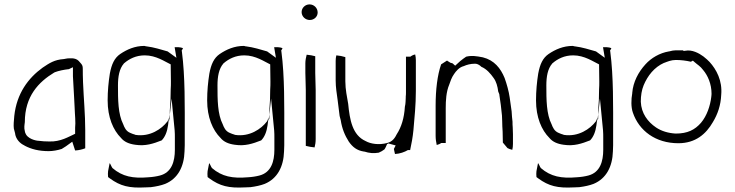

<svg xmlns="http://www.w3.org/2000/svg" viewBox="-20 -689 3344 874"><path d="M43 -104C45 -96 47 -89 49 -81V-79C53 -55 71 -36 91 -27L92 -26C122 -10 157 -1 202 -1C220 -1 243 -5 261 -11C267 -15 274 -19 280 -23L309 -44L322 -4C340 -5 355 -9 368 -14V-96C368 -169 361 -240 358 -314L357 -348C356 -392 361 -387 338 -412C322 -428 295 -423 287 -423C284 -423 277 -421 270 -420H269C228 -417 205 -402 174 -381C109 -334 56 -264 45 -161C43 -140 41 -119 43 -104ZM91 -103V-104C90 -117 93 -129 93 -133C93 -251 156 -316 227 -359H228L229 -360C247 -367 273 -372 291 -374H293L312 -383V-342C314 -305 316 -271 318 -234V-233C318 -218 321 -191 321 -173C322 -159 323 -143 323 -127L322 -108V-80C293 -67 256 -43 204 -45C188 -45 171 -46 157 -48C144 -48 103 -57 95 -85L94 -86V-87C93 -93 92 -98 91 -103Z M470 -232C470 -155 495 -97 531 -61C545 -44 566 -34 596 -30C642 -23 678 -35 716 -50C731 -65 741 -89 745 -119L749 -152C747 -146 745 -142 743 -137L742 -136C716 -102 663 -65 597 -75H596L595 -76C587 -78 580 -81 573 -84C553 -92 546 -110 541 -123C517 -170 517 -236 517 -300C517 -340 523 -376 544 -400V-401H545C568 -421 599 -437 639 -437C691 -437 731 -408 757 -396L758 -318C758 -306 758 -295 757 -282C757 -250 756 -220 753 -186V-166L761 -240L775 -96C776 -84 776 -73 776 -62V-7C776 45 762 96 708 110C693 114 674 117 655 118C586 124 537 115 492 76C488 72 482 54 479 54L472 90C471 98 471 107 472 117C474 119 478 121 480 123C528 158 568 168 642 164H643C651 164 658 163 667 163C691 160 714 155 732 148C790 124 818 69 820 0C820 -10 821 -20 821 -28V-79C821 -207 823 -340 808 -454L807 -459C809 -462 812 -466 813 -470C807 -472 800 -474 793 -474H775L783 -426L743 -455C715 -463 680 -474 647 -478H645C641 -479 639 -480 637 -480C594 -480 558 -464 527 -443C501 -425 488 -397 480 -354C474 -316 470 -275 470 -232ZM749 -137C750 -141 751 -146 753 -149V-169Z M923 -232C923 -155 948 -97 984 -61C998 -44 1019 -34 1049 -30C1095 -23 1131 -35 1169 -50C1184 -65 1194 -89 1198 -119L1202 -152C1200 -146 1198 -142 1196 -137L1195 -136C1169 -102 1116 -65 1050 -75H1049L1048 -76C1040 -78 1033 -81 1026 -84C1006 -92 999 -110 994 -123C970 -170 970 -236 970 -300C970 -340 976 -376 997 -400V-401H998C1021 -421 1052 -437 1092 -437C1144 -437 1184 -408 1210 -396L1211 -318C1211 -306 1211 -295 1210 -282C1210 -250 1209 -220 1206 -186V-166L1214 -240L1228 -96C1229 -84 1229 -73 1229 -62V-7C1229 45 1215 96 1161 110C1146 114 1127 117 1108 118C1039 124 990 115 945 76C941 72 935 54 932 54L925 90C924 98 924 107 925 117C927 119 931 121 933 123C981 158 1021 168 1095 164H1096C1104 164 1111 163 1120 163C1144 160 1167 155 1185 148C1243 124 1271 69 1273 0C1273 -10 1274 -20 1274 -28V-79C1274 -207 1276 -340 1261 -454L1260 -459C1262 -462 1265 -466 1266 -470C1260 -472 1253 -474 1246 -474H1228L1236 -426L1196 -455C1168 -463 1133 -474 1100 -478H1098C1094 -479 1092 -480 1090 -480C1047 -480 1011 -464 980 -443C954 -425 941 -397 933 -354C927 -316 923 -275 923 -232ZM1202 -137C1203 -141 1204 -146 1206 -149V-169Z M1353 -634C1353 -614 1370 -598 1390 -598C1410 -598 1426 -613 1426 -632C1426 -653 1409 -669 1389 -669C1369 -669 1353 -653 1353 -634ZM1370 -357C1370 -331 1372 -308 1372 -279V-25C1384 -22 1398 -19 1412 -18C1415 -29 1417 -42 1417 -56V-279C1417 -306 1415 -329 1415 -357V-433C1404 -436 1390 -439 1376 -440C1373 -429 1370 -414 1370 -401Z M1508 -322C1508 -292 1513 -262 1517 -233C1520 -210 1523 -184 1526 -161L1531 -142C1537 -103 1550 -72 1568 -44C1585 -20 1604 -4 1637 1H1639C1660 8 1681 10 1704 6C1714 2 1722 -3 1730 -9C1735 -16 1738 -24 1742 -33L1748 -36L1781 -27L1773 -11C1775 -3 1776 5 1778 12C1800 11 1822 3 1837 -6H1847C1853 -33 1859 -65 1862 -97C1867 -154 1873 -212 1873 -275V-415C1873 -424 1872 -432 1870 -441C1862 -440 1853 -435 1848 -431H1828V-270C1828 -263 1828 -257 1827 -249V-244C1826 -232 1827 -219 1823 -203C1820 -152 1807 -110 1786 -78C1779 -64 1768 -44 1742 -38C1704 -28 1667 -34 1644 -47C1584 -74 1572 -144 1565 -216C1560 -247 1552 -281 1552 -319V-429C1540 -433 1525 -436 1511 -437C1509 -430 1508 -420 1508 -412Z M1963 -71C1963 -56 1965 -43 1968 -29C1976 -31 1983 -34 1989 -38H2009V-197C2009 -231 2011 -271 2025 -304C2029 -316 2036 -337 2047 -352C2055 -364 2070 -383 2091 -388C2104 -394 2122 -399 2142 -399C2157 -399 2167 -389 2171 -385C2195 -375 2213 -354 2227 -334C2239 -318 2245 -296 2248 -272L2253 -260V-258C2258 -228 2262 -195 2265 -163L2266 -138C2266 -121 2267 -106 2268 -90C2268 -73 2269 -60 2269 -40L2290 -15C2295 -12 2303 -9 2312 -7C2314 -14 2315 -25 2315 -34V-78C2315 -87 2314 -97 2314 -109C2313 -117 2313 -127 2313 -135C2311 -149 2310 -166 2309 -182C2306 -200 2303 -226 2300 -246C2296 -274 2287 -306 2277 -334C2259 -378 2230 -415 2178 -428C2147 -434 2127 -437 2102 -431C2094 -426 2084 -418 2075 -411L2052 -390L2042 -399C2036 -405 2036 -398 2023 -408L2016 -412V-414L1988 -396C1971 -347 1963 -281 1963 -208Z M2420 -232C2420 -155 2445 -97 2481 -61C2495 -44 2516 -34 2546 -30C2592 -23 2628 -35 2666 -50C2681 -65 2691 -89 2695 -119L2699 -152C2697 -146 2695 -142 2693 -137L2692 -136C2666 -102 2613 -65 2547 -75H2546L2545 -76C2537 -78 2530 -81 2523 -84C2503 -92 2496 -110 2491 -123C2467 -170 2467 -236 2467 -300C2467 -340 2473 -376 2494 -400V-401H2495C2518 -421 2549 -437 2589 -437C2641 -437 2681 -408 2707 -396L2708 -318C2708 -306 2708 -295 2707 -282C2707 -250 2706 -220 2703 -186V-166L2711 -240L2725 -96C2726 -84 2726 -73 2726 -62V-7C2726 45 2712 96 2658 110C2643 114 2624 117 2605 118C2536 124 2487 115 2442 76C2438 72 2432 54 2429 54L2422 90C2421 98 2421 107 2422 117C2424 119 2428 121 2430 123C2478 158 2518 168 2592 164H2593C2601 164 2608 163 2617 163C2641 160 2664 155 2682 148C2740 124 2768 69 2770 0C2770 -10 2771 -20 2771 -28V-79C2771 -207 2773 -340 2758 -454L2757 -459C2759 -462 2762 -466 2763 -470C2757 -472 2750 -474 2743 -474H2725L2733 -426L2693 -455C2665 -463 2630 -474 2597 -478H2595C2591 -479 2589 -480 2587 -480C2544 -480 2508 -464 2477 -443C2451 -425 2438 -397 2430 -354C2424 -316 2420 -275 2420 -232ZM2699 -137C2700 -141 2701 -146 2703 -149V-169Z M2858 -264C2853 -237 2852 -201 2861 -176C2889 -94 2964 -37 3068 -37C3146 -37 3194 -79 3225 -133C3247 -169 3261 -210 3263 -257C3269 -322 3241 -373 3210 -407C3201 -416 3196 -421 3182 -432C3162 -447 3130 -464 3100 -458L3092 -457L3089 -460H3056C3047 -460 3037 -458 3026 -455H3025C2983 -448 2944 -425 2918 -396C2886 -361 2862 -316 2858 -266ZM2897 -226C2897 -254 2901 -279 2910 -301C2928 -344 2958 -383 3003 -403H3004C3017 -408 3035 -416 3056 -416C3080 -416 3103 -413 3125 -408L3134 -413L3142 -406C3154 -395 3168 -388 3181 -370C3202 -345 3219 -307 3219 -262C3219 -256 3218 -251 3218 -251V-249C3213 -207 3198 -162 3171 -130C3143 -98 3110 -81 3056 -81H3055C3022 -83 2991 -92 2966 -109C2929 -134 2899 -173 2897 -226Z"/></svg>

Font: SolarCharger
Style: 150
Weight: 100
Designer: Mew Too
Foundry: Cannot Into Space Fonts/KineticPlasma Fonts
Version: Version 1.100